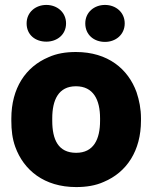

<svg xmlns="http://www.w3.org/2000/svg" viewBox="-20 -749 621 779"><path d="M26 -259C26 -221 30 -186 42 -153C76 -59 159 10 289 10C330 10 368 4 401 -11C494 -50 552 -137 552 -260V-269C552 -307 545 -342 534 -375C500 -469 418 -538 288 -538C247 -538 210 -532 177 -517C84 -478 26 -391 26 -268ZM88 -654C88 -607 124 -580 168 -580C211 -580 248 -608 248 -654C248 -699 212 -729 168 -729C125 -729 88 -700 88 -654ZM192 -259V-269C192 -343 217 -399 288 -399C359 -399 386 -344 386 -269V-259C386 -184 360 -129 289 -129C216 -129 192 -183 192 -259ZM326 -654C326 -608 361 -579 406 -579C450 -579 486 -609 486 -654C486 -699 450 -729 406 -729C363 -729 326 -700 326 -654Z"/></svg>

Font: Asimov Pro
Style: Ult
Weight: 900
Designer: Google
Version: Version 2.000980; 2014